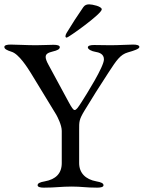

<svg xmlns="http://www.w3.org/2000/svg" viewBox="-20 -858 661 883"><path d="M287 -685C294 -685 448 -794 448 -815C448 -829 404 -838 390 -838C379 -838 370 -835 363 -825C336 -786 310 -746 286 -706C283 -701 281 -695 281 -691C281 -688 283 -685 287 -685ZM182 5C236 5 260 0 310 0C356 0 373 5 427 5C444 5 456 2 456 -6C456 -15 446 -20 423 -24C373 -33 344 -63 344 -108V-260C344 -299 343 -307 369 -350C415 -425 426 -443 480 -526C516 -581 533 -607 568 -617C596 -625 621 -633 621 -642C621 -650 609 -653 592 -653C569 -653 529 -650 488 -650C459 -650 443 -651 413 -651C396 -651 384 -648 384 -640C384 -631 403 -622 417 -620C436 -617 458 -610 458 -585C458 -551 377 -423 356 -390C338 -362 331 -352 323 -352C317 -352 309 -364 295 -390L203 -560C194 -576 190 -588 190 -596C190 -611 203 -616 222 -621C244 -626 255 -632 255 -641C255 -649 243 -652 226 -652C205 -652 177 -650 146 -650C100 -650 59 -653 29 -653C12 -653 0 -650 0 -642C0 -633 11 -627 33 -620C67 -610 107 -546 122 -522L239 -330C244 -321 264 -283 264 -256V-108C264 -60 236 -33 186 -24C163 -20 153 -15 153 -6C153 2 165 5 182 5Z"/></svg>

Font: EB Garamond
Style: Regular
Weight: 400
Designer: Georg Duffner and Octavio Pardo
Foundry: Georg Duffner
Version: Version 1.000;PS 001.000;hotconv 1.0.88;makeotf.lib2.5.64775